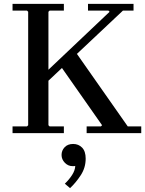

<svg xmlns="http://www.w3.org/2000/svg" viewBox="-20 -690 752 995"><path d="M167 -268 548 -629 542 -635H436V-670H672V-635H617L227 -268ZM45 0V-35H120L126 -41V-629L120 -635H45V-670H311V-635H237L231 -629V-41L237 -35H311V0ZM429 0V-35H503L509 -41L291 -352L370 -423L642 -35H712V0ZM359 56Q387 56 405.5 75Q424 94 424 132Q424 179 398.5 218Q373 257 343 285L316 262Q338 241 353.5 217Q369 193 370 170Q366 171 363 171Q360 171 356 171Q333 171 316 153.5Q299 136 299 113Q299 90 315 73Q331 56 359 56Z"/></svg>

Font: Brygada 1918 Medium
Style: Regular
Weight: 500
Designer: Mateusz Machalski | Borys Kosmynka | Przemek Hoffer
Foundry: NIEPODLEGLA 2018
Version: Version 3.006